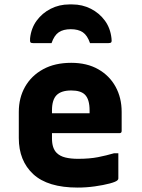

<svg xmlns="http://www.w3.org/2000/svg" viewBox="-20 -836 640 868"><path d="M300 -704Q266 -704 245.5 -690Q225 -676 213 -641H130Q120 -641 117.5 -645Q115 -649 116 -663Q121 -709 146 -743Q171 -777 209.5 -796.5Q248 -816 293 -816H307Q352 -816 390.5 -796.5Q429 -777 454 -743Q479 -709 484 -663Q486 -649 483 -645Q480 -641 470 -641H387Q375 -676 354.5 -690Q334 -704 300 -704ZM302 -552Q373 -552 424 -523Q475 -494 502.5 -444Q530 -394 530 -330V-244Q530 -234 520 -234H215V-210Q215 -166 236 -145Q251 -130 275.5 -124Q300 -118 332 -118Q385 -118 423 -125.5Q461 -133 495 -143H515V-29Q515 -25 511 -21Q504 -14 476 -6.5Q448 1 409 6.5Q370 12 331 12Q196 12 130.5 -48.5Q65 -109 65 -212V-330Q65 -394 93.5 -444Q122 -494 175 -523Q228 -552 302 -552ZM302 -427Q257 -427 236 -406Q215 -385 215 -337V-324H385V-337Q385 -387 364 -408Q345 -427 302 -427Z"/></svg>

Font: Recursive Sn Lnr St XBd
Style: Regular
Weight: 800
Version: Version 1.079;hotconv 1.0.112;makeotfexe 2.5.65598; ttfautoh